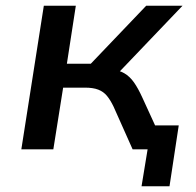

<svg xmlns="http://www.w3.org/2000/svg" viewBox="-20 -518 681 666"><path d="M471 128 492 0H450L463 -83H600L568 128ZM54 0 132 -498H243L212 -297H295L487 -498H613L378 -252L362 -278Q392 -275 411 -264Q430 -253 444.5 -232.5Q459 -212 474 -179L556 0H440L374 -148Q363 -171 351 -185.5Q339 -200 321 -207Q303 -214 275 -214H199L165 0Z"/></svg>

Font: Nunito Sans 7pt SemiBold
Style: Italic
Weight: 600
Italic angle: -9°
Designer: Vernon Adams
Foundry: Vernon Adams
Version: Version 3.101;gftools[0.9.27]